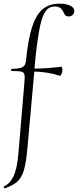

<svg xmlns="http://www.w3.org/2000/svg" viewBox="-37 -746 423 1041"><path d="M366 -686Q366 -674 357.5 -665.5Q349 -657 336 -657Q323 -657 317 -663.5Q311 -670 306 -683Q297 -700 285.5 -705.5Q274 -711 261 -711Q230 -711 211.5 -687Q193 -663 180.5 -605.5Q168 -548 156 -439L150 -374Q206 -374 296 -384Q298 -384 300 -376Q302 -368 301 -359Q299 -349 294.5 -341.5Q290 -334 288 -335Q219 -357 149 -358L111 64Q104 139 92 178.5Q80 218 56.5 239Q33 260 -11 275Q-14 276 -16 270.5Q-18 265 -15 264Q17 250 36.5 209Q56 168 63 84L96 -306Q97 -314 97 -327Q97 -343 91.5 -350Q86 -357 71.5 -359Q57 -361 26 -361Q23 -361 23 -366Q23 -373 27 -373Q70 -373 86 -382.5Q102 -392 104 -418Q115 -531 136.5 -598Q158 -665 193.5 -695.5Q229 -726 285 -726Q323 -726 344.5 -715Q366 -704 366 -686Z"/></svg>

Font: Cormorant Garamond Light
Style: Regular
Weight: 300
Designer: Christian Thalmann (Catharsis Fonts)
Version: Version 3.000